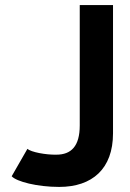

<svg xmlns="http://www.w3.org/2000/svg" viewBox="-20 -723 512 756"><path d="M294 -703V-229C294 -147 260 -114 202 -114C161 -113 102 -124 88 -137L26 -29C45 -8 126 13 213 13C343 13 425 -58 425 -198V-703Z"/></svg>

Font: Bluebird
Style: Nrw
Weight: 400
Designer: Jasper
Foundry: Cannot Into Space Fonts
Version: Version 0.98